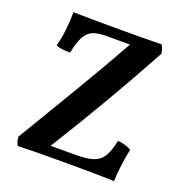

<svg xmlns="http://www.w3.org/2000/svg" viewBox="-123 -789 866 903"><g transform="rotate(20 309.5 -337.5)"><path d="M565 -161Q557 -127 551 -81.5Q545 -36 544 3Q451 0 284 0Q131 0 62 3Q50 -18 50 -40L67 -68Q152 -209 238 -354Q324 -499 395 -626H278Q235 -626 210.5 -616Q186 -606 170 -578Q154 -550 143 -494Q92 -494 72 -505Q82 -540 87.5 -587Q93 -634 93 -678Q179 -676 334 -676Q466 -676 534 -678Q546 -661 548 -635Q391 -346 207 -51H328Q387 -51 418.5 -61Q450 -71 467.5 -98Q485 -125 497 -181Q537 -178 565 -161Z"/></g></svg>

Font: Vollkorn SC SemiBold
Style: Regular
Weight: 600
Designer: Friedrich Althausen
Foundry: Friedrich Althausen
Version: Version 4.015